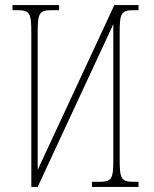

<svg xmlns="http://www.w3.org/2000/svg" viewBox="-20 -734 603 754"><path d="M103 -606V0H128L425 -639V-108C425 -31 419 -20 369 -20H341V0H524V-20H506C456 -20 450 -31 450 -108V-606C450 -683 456 -694 506 -694H524V-714H429L128 -67V-606C128 -683 134 -694 184 -694H212V-714H29V-694H47C97 -694 103 -683 103 -606Z"/></svg>

Font: Noto Serif ExtraCondensed Thin
Style: Regular
Weight: 100
Width: 2
Designer: Monotype Design Team
Foundry: Monotype Imaging Inc.
Version: Version 2.013